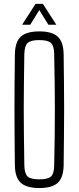

<svg xmlns="http://www.w3.org/2000/svg" viewBox="-20 -968 407 994"><path d="M183.5 5.5Q117 5.5 87.5 -21.8Q58 -49 57 -112Q56 -196 55.5 -266.5Q55 -337 55 -403Q55 -469 55.5 -538Q56 -607 57 -687Q58 -750.5 87.5 -778Q117 -805.5 183.5 -805.5Q250 -805.5 279.2 -778Q308.5 -750.5 309.5 -687Q310.5 -607 311.2 -538Q312 -469 312 -403Q312 -337 311.2 -266.5Q310.5 -196 309.5 -112Q308.5 -49 279.2 -21.8Q250 5.5 183.5 5.5ZM183.5 -39.5Q227.5 -39.5 243.8 -54.2Q260 -69 260.5 -111.5Q262.5 -198 263.2 -267Q264 -336 264 -399.2Q264 -462.5 263.2 -531.8Q262.5 -601 260.5 -688Q260 -730.5 243.8 -745.5Q227.5 -760.5 183.5 -760.5Q139 -760.5 123 -745.5Q107 -730.5 106 -688Q104.5 -603 103.8 -535.2Q103 -467.5 103 -404Q103 -340.5 103.8 -270.5Q104.5 -200.5 106 -111.5Q107 -69 123 -54.2Q139 -39.5 183.5 -39.5ZM94.5 -840 164 -948H202L271.5 -840H230.5L183.5 -916L136.5 -840Z"/></svg>

Font: Big Shoulders Text Thin ExtraLight
Style: Regular
Weight: 250
Version: Version 2.002